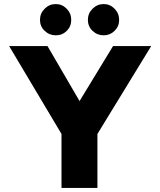

<svg xmlns="http://www.w3.org/2000/svg" viewBox="-20 -926 790 946"><path d="M177 -828Q177 -860 200 -883Q223 -906 255 -906Q286 -906 308.5 -883Q331 -860 331 -828Q331 -796 309 -774Q287 -752 255 -752Q223 -752 200 -774Q177 -796 177 -828ZM413 -828Q413 -860 436 -883Q459 -906 491 -906Q522 -906 544.5 -883Q567 -860 567 -828Q567 -796 544.5 -774Q522 -752 491 -752Q459 -752 436 -774Q413 -796 413 -828ZM283 -266 25 -699H214L372 -428L537 -699H725L460 -266V0H283Z"/></svg>

Font: Prompt
Style: Bold
Weight: 700
Designer: Katatrad Team
Foundry: CadsonDemak
Version: Version 1.000